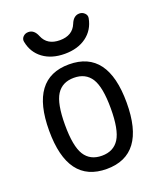

<svg xmlns="http://www.w3.org/2000/svg" viewBox="-140 -833 779 932"><g transform="rotate(-20 250.0 -367.5)"><path d="M336.9 -708Q351.6 -745.1 381.8 -745.1Q397.5 -745.1 408.7 -733.9Q419.9 -722.7 417 -708Q406.2 -650.4 361.8 -617.7Q317.4 -585 250 -585Q182.6 -585 138.2 -617.7Q93.8 -650.4 83 -708Q80.1 -722.7 90.8 -733.9Q101.6 -745.1 118.2 -745.1Q148.4 -745.1 163.1 -708Q184.6 -655.3 250 -655.3Q315.4 -655.3 336.9 -708ZM339.4 -415.5Q310.5 -460.9 250 -460.9Q189.5 -460.9 160.6 -415.5Q131.8 -370.1 131.8 -260.3Q131.8 -150.4 160.6 -104.5Q189.5 -58.6 250 -58.6Q310.5 -58.6 339.4 -104.5Q368.2 -150.4 368.2 -260.3Q368.2 -370.1 339.4 -415.5ZM450.2 -260.3Q450.2 9.8 250 9.8Q49.8 9.8 49.8 -260.3Q49.8 -530.3 250 -530.3Q450.2 -530.3 450.2 -260.3Z"/></g></svg>

Font: Rounded-X Mgen+ 2m regular
Style: Regular
Weight: 400
Designer: [Source Han Sans]
Ryoko NISHIZUKA  (kana & ideographs); Paul D. Hunt (Latin, Greek & Cyrillic); Wenlong ZHANG  (bopomofo
Version: Version 1.059.20150602